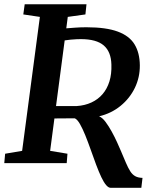

<svg xmlns="http://www.w3.org/2000/svg" viewBox="-22 -763 730 898"><path d="M496 115.5Q485.5 115.5 474.5 102.8Q463.5 90 452 65.8Q440.5 41.5 427.5 7Q415 -27 402.2 -63Q389.5 -99 376.8 -130.5Q364 -162 351.8 -183.2Q339.5 -204.5 328 -209.5Q315 -209.5 299 -209.5Q283 -209.5 266.2 -209.2Q249.5 -209 232.5 -209L212.5 -57.5L293.5 -44L290 0H-2L2 -44L81.5 -57.5L164.5 -684L87 -695.5L93.5 -743H382.5L377.5 -695.5L295 -684L288 -630.5Q309 -632 332 -633.8Q355 -635.5 382.5 -635.5Q474.5 -635.5 529 -615.2Q583.5 -595 607.5 -555.2Q631.5 -515.5 632 -457.5Q632.5 -401.5 608.8 -352.2Q585 -303 541.8 -267.8Q498.5 -232.5 441.5 -219Q456.5 -213 471.5 -193Q486.5 -173 500.5 -147.5Q514.5 -122 525.5 -97.8Q536.5 -73.5 543 -58Q556.5 -26 566.8 -2Q577 22 587 37.8Q597 53.5 610.5 61Q624 68.5 644.5 69L639 115.5ZM240 -267Q256.5 -267 277.2 -266.8Q298 -266.5 315 -266.8Q332 -267 337 -267Q375 -269.5 405.8 -283.8Q436.5 -298 457.8 -322.8Q479 -347.5 489.8 -382.2Q500.5 -417 499 -461Q497.5 -521 463.2 -550.5Q429 -580 356 -580Q349 -580 335.8 -579.5Q322.5 -579 307.8 -577.5Q293 -576 280.5 -574Z"/></svg>

Font: Merriweather SemiBold
Style: Italic
Weight: 600
Italic angle: -7.8°
Version: Version 2.101